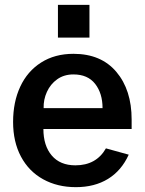

<svg xmlns="http://www.w3.org/2000/svg" viewBox="-20 -762 599 792"><path d="M193.5 -120.5C170.5 -147.5 159 -184 159 -230H523V-269C523 -350.3 502 -415.8 460 -465.5C418 -515.2 359 -540 283 -540C231.7 -540 187.2 -528 149.5 -504C111.8 -480 83.2 -446.8 63.5 -404.5C43.8 -362.2 34 -313.7 34 -259C34 -204.3 44.8 -156.7 66.5 -116C88.2 -75.3 118.7 -44.2 158 -22.5C197.3 -0.8 242.3 10 293 10C344.3 10 388.5 -1.3 425.5 -24C462.5 -46.7 491 -80 511 -124L417 -150C390.3 -103.3 348.3 -80 291 -80C249 -80 216.5 -93.5 193.5 -120.5ZM403 -316H160C159.3 -339.3 163.8 -361.7 173.5 -383C183.2 -404.3 197.3 -421.7 216 -435C234.7 -448.3 257 -455 283 -455C322.3 -455 352.2 -442 372.5 -416C392.8 -390 403 -356.7 403 -316ZM349 -607V-742H219V-607Z"/></svg>

Font: Morrison SemiBold
Style: Regular
Weight: 600
Designer: Pablo Impallari, Rodrigo Fuenzalida (Modified by Dan O. Williams)
Version: Version 0.030; ttfautohint (v1.8.1)